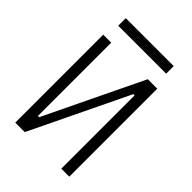

<svg xmlns="http://www.w3.org/2000/svg" viewBox="-242 -958 1070 1070"><g transform="rotate(45 293.0 -423.5)"><path d="M80.1 0V-693.4H143.1V-115.7H152.8L431.2 -693.4H505.9V0H442.9V-577.6H433.1L154.8 0ZM104 -787.6V-847.2H481.9V-787.6Z"/></g></svg>

Font: Cascadia Code NF Light
Style: Regular
Weight: 300
Monospace: yes
Designer: Aaron Bell
Foundry: Saja Typeworks
Version: Version 2404.023; ttfautohint (v1.8.4)